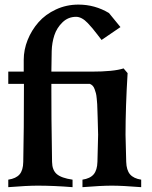

<svg xmlns="http://www.w3.org/2000/svg" viewBox="-20 -792 645 814"><path d="M329.6 1.5V-30.3Q362.3 -35.2 377.2 -53Q392.1 -70.8 393.1 -106Q396 -196.8 396 -220.7Q396 -238.3 394 -294.9Q393.6 -302.7 393.1 -322.5Q392.6 -342.3 392.1 -350.3Q391.6 -358.4 390.1 -373.8Q388.7 -389.2 386.7 -396.5Q384.8 -403.8 381.3 -413.6Q377.9 -423.3 372.8 -428.5Q367.7 -433.6 360.8 -436.5H197.8V-408.7Q197.3 -314.5 200.7 -105.5Q201.2 -70.8 220.7 -54Q240.2 -37.1 287.6 -30.3V1.5Q208 -4.9 139.6 -4.9Q94.7 -4.9 15.1 1.5V-30.3Q47.9 -35.2 63 -52.7Q78.1 -70.3 78.6 -105.5Q81.5 -241.2 81.5 -421.9V-436.5H15.1V-488.3H80.6V-538.1Q80.6 -581.1 97.2 -622.6Q113.8 -664.1 143.1 -697.5Q172.4 -731 216.8 -751.7Q261.2 -772.5 312.5 -772.5Q382.3 -772.5 441.9 -736.8L490.7 -677.2L410.6 -622.6Q400.4 -636.2 390.6 -648.4Q378.9 -663.6 371.8 -672.1Q364.7 -680.7 352.1 -694.1Q339.4 -707.5 326.9 -714.1Q314.5 -720.7 302.7 -720.7Q269 -720.7 244.9 -697.3Q220.7 -673.8 210.4 -642.3Q200.2 -610.8 199.2 -576.2Q197.8 -526.4 197.8 -488.3H366.7Q462.4 -488.3 503.9 -502L521 -481.9Q512.2 -338.9 512.2 -220.7Q512.2 -196.8 515.1 -106Q516.1 -70.8 531.2 -53Q546.4 -35.2 578.6 -30.3V1.5Q499 -4.9 454.1 -4.9Q409.2 -4.9 329.6 1.5Z"/></svg>

Font: Flanker
Style: Bold
Weight: 700
Designer: Flanker
Foundry: Flanker
Version: Version 2.021